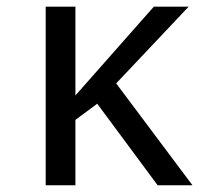

<svg xmlns="http://www.w3.org/2000/svg" viewBox="-20 -548 640 568"><path d="M446.3 0 267.6 -241.2 203.1 -193.4V0H115.2V-528.3H203.1V-265.6L435.1 -528.3H538.1L323.7 -301.3L549.3 0Z"/></svg>

Font: Liberation Mono
Style: Regular
Weight: 400
Monospace: yes
Designer: Steve Matteson
Foundry: Ascender Corporation
Version: Version 2.1.5